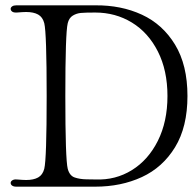

<svg xmlns="http://www.w3.org/2000/svg" viewBox="-20 -701 733 720"><path d="M20 -15Q20 -21 26.5 -25Q33 -29 43 -28Q67 -26 78 -26Q106 -26 123 -35.5Q140 -45 146 -68Q155 -104 155 -341Q155 -578 146 -614Q140 -637 123 -646.5Q106 -656 78 -656Q67 -656 43 -654H39Q30 -654 25 -658Q20 -662 20 -668Q20 -673 25.5 -677Q31 -681 41 -681H337Q434 -682 512 -646Q590 -610 636.5 -533.5Q683 -457 683 -341Q683 -225 636.5 -149Q590 -73 512 -37Q434 -1 337 -1H41Q31 -1 25.5 -5Q20 -9 20 -15ZM608 -341Q608 -437 572 -508Q536 -579 474.5 -616.5Q413 -654 337 -654Q300 -654 283.5 -652.5Q267 -651 253 -642.5Q239 -634 234 -614Q225 -578 225 -341Q225 -104 234 -68Q241 -42 260 -35.5Q279 -29 304 -28.5Q329 -28 338 -28Q413 -25 474.5 -63Q536 -101 572 -173Q608 -245 608 -341Z"/></svg>

Font: Hina Mincho
Style: Regular
Weight: 400
Designer: satsuyako
Foundry: satsuyako
Version: Version 1.100